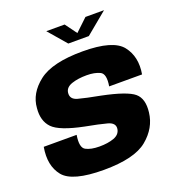

<svg xmlns="http://www.w3.org/2000/svg" viewBox="-152 -983 1015 1108"><g transform="rotate(-20 355.0 -429.0)"><path d="M352.5 -752H478.5L612 -862.5H498L422.5 -791L370 -862.5H257.5ZM297 3.5Q485 3.5 564.2 -61.8Q643.5 -127 654 -219.5Q664 -301 621.2 -337.5Q578.5 -374 427.5 -405Q339 -421.5 293.5 -434Q248 -446.5 254.5 -488Q259.5 -518.5 297.8 -531.2Q336 -544 389 -544Q437.5 -544 469.8 -528.5Q502 -513 489.5 -439H691.5Q709.5 -543 655 -612.2Q600.5 -681.5 413.5 -681.5Q227 -681.5 144 -617Q61 -552.5 55 -463.5Q47.5 -387 89.8 -343Q132 -299 278 -269.5Q361.5 -254 408.8 -241.2Q456 -228.5 450 -191Q444.5 -158.5 407.8 -145.2Q371 -132 319 -132Q267 -132 236 -148.5Q205 -165 217.5 -240.5H15.5Q-4 -130 50 -63.2Q104 3.5 297 3.5Z"/></g></svg>

Font: Anybody Thin ExtraBold
Style: Italic
Weight: 800
Italic angle: -10°
Version: Version 1.113;gftools[0.9.25]